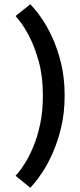

<svg xmlns="http://www.w3.org/2000/svg" viewBox="-20 -734 376 900"><path d="M53 90Q53 90 66 75Q79 60 98 29.5Q117 -1 136 -46Q155 -91 168 -151Q181 -211 181 -286Q181 -377 161.5 -446.5Q142 -516 117 -563.5Q92 -611 72.5 -635Q53 -659 53 -659L122 -714Q122 -714 138.5 -696Q155 -678 179 -642.5Q203 -607 226.5 -555.5Q250 -504 266.5 -436.5Q283 -369 283 -286Q283 -204 266.5 -136Q250 -68 226.5 -15.5Q203 37 179 73Q155 109 138.5 127.5Q122 146 122 146Z"/></svg>

Font: Syne
Style: Bold
Weight: 700
Designer: Lucas Descroix
Foundry: Bonjour Monde
Version: Version 2.200